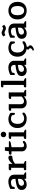

<svg xmlns="http://www.w3.org/2000/svg" viewBox="2190 -2946 977 5398"><g transform="rotate(-90 2679.0 -247.5)"><path d="M37 -126Q37 -202 91 -237Q145 -272 231 -285L349 -303V-339Q349 -381 323 -405Q297 -429 251 -429Q223 -429 189.5 -420Q156 -411 137 -399L127 -358Q122 -338 112.5 -328.5Q103 -319 88 -319Q77 -319 71.5 -324.5Q66 -330 66 -338V-445Q109 -470 164 -485.5Q219 -501 271 -501Q358 -501 412 -458.5Q466 -416 466 -336V-65L498 -52Q518 -43 526 -35.5Q534 -28 534 -17Q534 0 519 0H351V-55H347Q321 -24 279.5 -5Q238 14 192 14Q128 14 82.5 -22.5Q37 -59 37 -126ZM349 -169V-234L253 -219Q154 -202 154 -131Q154 -99 174 -80.5Q194 -62 229 -62Q260 -62 287.5 -77Q315 -92 332 -116.5Q349 -141 349 -169Z M613 0Q590 0 590 -28Q590 -68 643 -68H659V-423H613Q590 -423 590 -451Q590 -471 604 -481Q618 -491 643 -491H771V-390H774Q810 -437 856 -469Q902 -501 944 -501Q973 -501 989 -485Q1005 -469 1005 -444Q1005 -429 999.5 -414.5Q994 -400 985 -391Q870 -391 776 -315V-68L816 -52Q836 -43 844 -35.5Q852 -28 852 -17Q852 0 837 0Z M1122 -126V-414H1054Q1042 -414 1035.5 -422Q1029 -430 1029 -444Q1029 -465 1043.5 -476Q1058 -487 1082 -487H1124L1142 -599H1239V-487H1393Q1400 -487 1404.5 -483Q1409 -479 1409 -472Q1409 -456 1396.5 -447.5Q1384 -439 1355 -433L1239 -414V-119Q1239 -89 1254.5 -74Q1270 -59 1297 -59Q1329 -59 1357 -81Q1360 -83 1367.5 -89.5Q1375 -96 1384 -96Q1397 -96 1405.5 -87.5Q1414 -79 1414 -65Q1414 -40 1375 -15Q1329 14 1271 14Q1207 14 1164.5 -23Q1122 -60 1122 -126Z M1519 -639Q1519 -674 1541 -695Q1563 -716 1596 -716Q1629 -716 1651.5 -695Q1674 -674 1674 -639Q1674 -604 1651.5 -583Q1629 -562 1596 -562Q1563 -562 1541 -583Q1519 -604 1519 -639ZM1494 0Q1471 0 1471 -28Q1471 -68 1524 -68H1540V-423H1494Q1471 -423 1471 -451Q1471 -471 1485 -481Q1499 -491 1524 -491H1657V-68L1697 -52Q1717 -43 1725 -35.5Q1733 -28 1733 -17Q1733 0 1718 0Z M1778 -245Q1778 -327 1811.5 -385Q1845 -443 1901 -472Q1957 -501 2025 -501Q2079 -501 2127.5 -483Q2176 -465 2205 -440V-336Q2205 -317 2182 -317Q2153 -317 2145 -355L2134 -402Q2117 -414 2092.5 -421Q2068 -428 2040 -428Q1976 -428 1935.5 -381Q1895 -334 1895 -244Q1895 -153 1937 -105.5Q1979 -58 2047 -58Q2080 -58 2105.5 -66.5Q2131 -75 2157 -94Q2173 -106 2184 -106Q2196 -106 2204.5 -96.5Q2213 -87 2213 -72Q2213 -45 2173 -21Q2115 14 2038 14Q1962 14 1903 -17Q1844 -48 1811 -106.5Q1778 -165 1778 -245Z M2331 -141V-423H2285Q2262 -423 2262 -451Q2262 -471 2276 -481Q2290 -491 2315 -491H2448V-151Q2448 -109 2470 -85.5Q2492 -62 2535 -62Q2568 -62 2601.5 -80.5Q2635 -99 2663 -129V-423H2617Q2594 -423 2594 -451Q2594 -471 2608 -481Q2622 -491 2647 -491H2780V-68L2817 -52Q2837 -43 2845 -36Q2853 -29 2853 -17Q2853 0 2838 0H2669V-60H2665Q2582 14 2496 14Q2424 14 2377.5 -27.5Q2331 -69 2331 -141Z M2943 0Q2920 0 2920 -28Q2920 -68 2973 -68H2989V-642H2943Q2920 -642 2920 -670Q2920 -690 2934 -700Q2948 -710 2973 -710H3106V-68L3146 -52Q3166 -43 3174 -35.5Q3182 -28 3182 -17Q3182 0 3167 0Z M3240 -126Q3240 -202 3294 -237Q3348 -272 3434 -285L3552 -303V-339Q3552 -381 3526 -405Q3500 -429 3454 -429Q3426 -429 3392.5 -420Q3359 -411 3340 -399L3330 -358Q3325 -338 3315.5 -328.5Q3306 -319 3291 -319Q3280 -319 3274.5 -324.5Q3269 -330 3269 -338V-445Q3312 -470 3367 -485.5Q3422 -501 3474 -501Q3561 -501 3615 -458.5Q3669 -416 3669 -336V-65L3701 -52Q3721 -43 3729 -35.5Q3737 -28 3737 -17Q3737 0 3722 0H3554V-55H3550Q3524 -24 3482.5 -5Q3441 14 3395 14Q3331 14 3285.5 -22.5Q3240 -59 3240 -126ZM3552 -169V-234L3456 -219Q3357 -202 3357 -131Q3357 -99 3377 -80.5Q3397 -62 3432 -62Q3463 -62 3490.5 -77Q3518 -92 3535 -116.5Q3552 -141 3552 -169Z M3954 181Q3988 170 4004.5 152.5Q4021 135 4021 114Q4021 77 3978 64L3997 11Q3900 -3 3842 -70Q3784 -137 3784 -245Q3784 -327 3817.5 -385Q3851 -443 3907 -472Q3963 -501 4031 -501Q4085 -501 4133.5 -483Q4182 -465 4211 -440V-336Q4211 -317 4188 -317Q4159 -317 4151 -355L4140 -402Q4123 -414 4098.5 -421Q4074 -428 4046 -428Q3982 -428 3941.5 -381Q3901 -334 3901 -244Q3901 -153 3943 -105.5Q3985 -58 4053 -58Q4084 -58 4110 -67Q4136 -76 4163 -94Q4180 -106 4190 -106Q4202 -106 4210.5 -96.5Q4219 -87 4219 -72Q4219 -45 4179 -21Q4134 7 4073 13L4055 52Q4104 71 4104 117Q4104 152 4065 181Q4026 210 3970 221Z M4516 -590Q4497 -599 4483.5 -604Q4470 -609 4455 -609Q4437 -609 4423 -603Q4409 -597 4391 -584L4351 -641Q4375 -663 4403 -677Q4431 -691 4455 -691Q4470 -691 4483.5 -686Q4497 -681 4519 -671Q4542 -661 4554 -656.5Q4566 -652 4580 -652Q4608 -652 4641 -677L4681 -620Q4657 -596 4631 -583Q4605 -570 4581 -570Q4565 -570 4550 -575Q4535 -580 4516 -590ZM4287 -126Q4287 -202 4341 -237Q4395 -272 4481 -285L4599 -303V-339Q4599 -381 4573 -405Q4547 -429 4501 -429Q4473 -429 4439.5 -420Q4406 -411 4387 -399L4377 -358Q4372 -338 4362.5 -328.5Q4353 -319 4338 -319Q4327 -319 4321.5 -324.5Q4316 -330 4316 -338V-445Q4359 -470 4414 -485.5Q4469 -501 4521 -501Q4608 -501 4662 -458.5Q4716 -416 4716 -336V-65L4748 -52Q4768 -43 4776 -35.5Q4784 -28 4784 -17Q4784 0 4769 0H4601V-55H4597Q4571 -24 4529.5 -5Q4488 14 4442 14Q4378 14 4332.5 -22.5Q4287 -59 4287 -126ZM4599 -169V-234L4503 -219Q4404 -202 4404 -131Q4404 -99 4424 -80.5Q4444 -62 4479 -62Q4510 -62 4537.5 -77Q4565 -92 4582 -116.5Q4599 -141 4599 -169Z M4832 -244Q4832 -328 4864.5 -385.5Q4897 -443 4953 -472Q5009 -501 5079 -501Q5149 -501 5204.5 -472Q5260 -443 5292.5 -385.5Q5325 -328 5325 -244Q5325 -160 5292.5 -102Q5260 -44 5204.5 -15Q5149 14 5079 14Q5009 14 4953 -15Q4897 -44 4864.5 -102Q4832 -160 4832 -244ZM5208 -244Q5208 -333 5174.5 -381Q5141 -429 5079 -429Q5017 -429 4983.5 -381Q4950 -333 4950 -244Q4950 -154 4983.5 -106Q5017 -58 5079 -58Q5141 -58 5174.5 -106Q5208 -154 5208 -244Z"/></g></svg>

Font: Maitree Semibold
Style: Regular
Weight: 600
Designer: CadsonDemak Team
Foundry: CadsonDemak
Version: Version 1.010